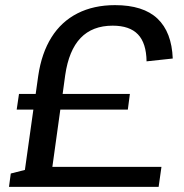

<svg xmlns="http://www.w3.org/2000/svg" viewBox="-20 -728 716 748"><path d="M129 -433Q142 -521 180.5 -582.5Q219 -644 282 -676Q345 -708 428 -708Q538 -708 593.5 -655.5Q649 -603 653 -500L551 -489Q550 -560 517.5 -594Q485 -628 419 -628Q340 -628 294 -580Q248 -532 234 -435L224 -362H486L478 -301H215L184 -78H609L598 0H15L22 -52L77 -66L110 -301H45L54 -362H119Z"/></svg>

Font: Pathway Extreme 8pt Thin 12pt Medium
Style: Italic
Weight: 500
Italic angle: -8°
Version: Version 1.001;gftools[0.9.26]